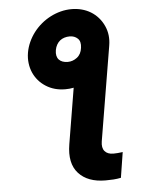

<svg xmlns="http://www.w3.org/2000/svg" viewBox="-63 -811 853 1080"><g transform="rotate(-5 363.5 -271.5)"><path d="M116.5 -536.9Q121.8 -567.8 134.8 -596.4Q147.7 -625 166.7 -649.9Q185.7 -674.7 209.9 -695Q234 -715.2 261.7 -729.6Q289.4 -744 320 -752Q350.5 -759.9 382.1 -759.9Q411.6 -759.9 438.9 -752.7Q466.3 -745.4 489.5 -731.4Q512.8 -717.3 531.4 -696.4Q550.1 -675.4 562.5 -648.1Q585.6 -597.3 575.3 -536.9V-536.6L486.5 -3.6Q480.8 32 496.8 51.1Q512.8 70.3 546.2 70.3Q558.6 70.3 570.5 69.2Q582.4 68.2 598.7 66.1L576 209.5Q554.3 213.8 534.1 215.2Q513.8 216.6 489.3 216.6Q388.5 216.6 337 159.8Q285.5 103.3 303.3 -3.6L355.5 -318.5Q344.1 -316.1 332.2 -315Q320.3 -313.9 308.2 -313.9Q246.1 -313.9 198.9 -344.1Q175.4 -359 157.8 -379.4Q140.3 -399.9 129.4 -424.5Q118.6 -449.2 115.1 -477.6Q111.5 -506 116.5 -536.9ZM335.2 -465.9Q363.6 -465.9 387.4 -484Q411.6 -502.1 416.2 -538.4Q421.2 -574.2 403.4 -590.9Q385.3 -608 358 -608Q342 -608 327.9 -603.5Q313.9 -599.1 303.1 -590.4Q292.3 -581.7 284.8 -568.5Q277.3 -555.4 274.1 -538.4Q271 -520.2 274 -506.7Q277 -493.3 285.3 -484.2Q293.7 -475.1 306.5 -470.5Q319.2 -465.9 335.2 -465.9Z"/></g></svg>

Font: Inter P Black
Style: Italic
Weight: 900
Italic angle: -9.40001°
Designer: Rasmus Andersson
Foundry: rsms
Version: Version 3.018;git-588b23468